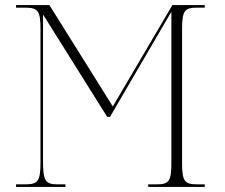

<svg xmlns="http://www.w3.org/2000/svg" viewBox="-20 -734 883 754"><path d="M43 0H237V-10H207C159 -10 149 -23 149 -98V-677L401 -275H412L653 -688V-95C653 -23 644 -10 595 -10H562V0H784V-10H755C704 -10 695 -23 695 -95V-618C695 -691 704 -704 754 -704H784V-714H657L423 -316L174 -714H43V-704H78C130 -704 139 -691 139 -619V-98C139 -23 130 -10 79 -10H43Z"/></svg>

Font: Noto Serif Display SemiCondensed ExtraLight
Style: Regular
Weight: 200
Width: 4
Designer: Monotype Design Team
Foundry: Monotype Imaging Inc.
Version: Version 2.009